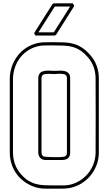

<svg xmlns="http://www.w3.org/2000/svg" viewBox="-20 -1131 657 1161"><path d="M39.1 -658.7Q40 -693.4 50.8 -725.8Q61.5 -758.3 80.6 -785.6Q99.6 -813 126.7 -833.5Q153.8 -854 188 -865.2Q217.3 -874.5 246.8 -875.2Q276.4 -876 306.6 -876Q341.8 -876 371.3 -874.5Q400.9 -873 427 -865.5Q453.1 -857.9 477.1 -842Q501 -826.2 525.9 -797.9Q551.8 -768.6 564.7 -732.7Q577.6 -696.8 577.6 -657.2V-208.5Q577.6 -173.3 566.7 -140.6Q555.7 -107.9 535.6 -80.3Q515.6 -52.7 487.8 -32Q460 -11.2 426.3 -0.5Q411.6 4.4 397 6.6Q382.3 8.8 367.2 9.5Q352.1 10.3 336.9 10Q321.8 9.8 306.6 9.8Q289.6 9.8 272.7 10Q255.9 10.3 238.8 9.3Q195.8 5.9 157.5 -13.9Q119.1 -33.7 90.8 -65.9Q64.5 -96.7 51.8 -133.5Q39.1 -170.4 39.1 -210ZM58.6 -208.5Q58.6 -172.9 70.3 -139.6Q82 -106.4 105.5 -79.1Q127.9 -53.2 150.1 -39.3Q172.4 -25.4 196.5 -18.8Q220.7 -12.2 247.8 -11Q274.9 -9.8 306.6 -9.8Q335.4 -9.8 363.8 -9.8Q392.1 -9.8 419.9 -18.6Q450.7 -28.8 476.3 -47.9Q502 -66.9 520 -92Q538.1 -117.2 548.1 -147.5Q558.1 -177.7 558.1 -210Q559.1 -432.6 558.1 -654.8Q558.1 -691.4 546.9 -724.4Q535.6 -757.3 511.2 -784.7Q488.3 -811.5 465.8 -825.9Q443.4 -840.3 419.2 -847.2Q395 -854 367.4 -855.2Q339.8 -856.4 306.6 -856.4Q277.8 -856.4 250 -856.2Q222.2 -856 194.3 -847.2Q163.1 -836.9 138.2 -818.1Q113.3 -799.3 95.9 -774.2Q78.6 -749 69.1 -719.2Q59.6 -689.5 58.6 -657.2ZM211.4 -658.7Q211.4 -669.9 215.8 -679.7Q221.2 -691.9 232.4 -697Q243.7 -702.1 256.8 -703.4Q270 -704.6 283 -703.6Q295.9 -702.6 305.7 -702.6Q320.3 -702.6 337.6 -703.6Q355 -704.6 369.9 -701.4Q384.8 -698.2 394.5 -688.5Q404.3 -678.7 404.3 -657.2V-208.5Q404.3 -203.1 403.6 -197.8Q402.8 -192.4 400.4 -187Q395 -174.3 383.3 -168.9Q371.6 -163.6 357.9 -163.6H255.9Q235.4 -163.6 224.1 -175.3Q212.9 -187 211.4 -207ZM231 -208.5Q231.9 -196.3 237.5 -189.7Q243.2 -183.1 255.9 -183.1Q256.8 -183.1 270.5 -182.1Q284.2 -181.2 302.7 -180.7Q321.3 -180.2 340.8 -180.9Q360.4 -181.6 373 -185.1L378.9 -189.5Q382.8 -193.8 383.8 -199.2Q384.8 -204.6 384.8 -210Q385.3 -432.6 384.8 -655.3Q384.8 -662.1 383.5 -667Q382.3 -671.9 378.4 -677.2Q371.6 -682.1 361.3 -683.6Q351.1 -685.1 340.6 -685.1Q330.1 -685.1 320.6 -684.1Q311 -683.1 305.7 -683.1Q301.8 -683.1 293 -683.8Q284.2 -684.6 273.7 -684.6Q263.2 -684.6 253.2 -683.1Q243.2 -681.6 237.3 -677.2Q231 -668 231 -657.2ZM309.6 -916H193.8Q191.9 -919.9 190.2 -923.3Q188.5 -926.8 186 -930.2Q213.9 -974.6 241.5 -1018.1Q269 -1061.5 296.9 -1105.5Q299.3 -1106.9 301 -1108.2Q302.7 -1109.4 304.7 -1110.8H420.4Q422.9 -1106.9 424.8 -1103Q426.8 -1099.1 429.2 -1095.2Q401.4 -1050.8 373.8 -1007.3Q346.2 -963.9 318.4 -919.9ZM311 -1091.3Q286.1 -1052.2 261.7 -1013.4Q237.3 -974.6 212.4 -935.5H305.2Q330.1 -974.6 354.5 -1013.2Q378.9 -1051.8 403.8 -1091.3Z"/></svg>

Font: Preussische VI 9 Linie
Style: Regular
Weight: 400
Designer: Peter Wiegel
Foundry: Peter Wiegel
Version: Version 1.000 2009 initial release